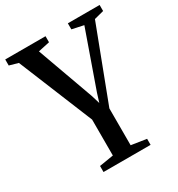

<svg xmlns="http://www.w3.org/2000/svg" viewBox="-189 -650 932 1005"><g transform="rotate(-30 277.0 -148.0)"><path d="M143.5 235V198.5L229 184.5V-32.5L45.5 -481L-7.5 -496V-532.5H236V-496L166.5 -481L289 -141.5L305 -89L321.5 -142L441 -481L371 -496V-532.5H563V-496L505 -481L336.5 -38V184.5L428 198.5V235Z"/></g></svg>

Font: Merriweather 72pt Medium
Style: Regular
Weight: 500
Version: Version 2.100